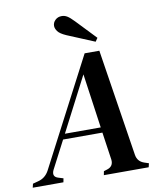

<svg xmlns="http://www.w3.org/2000/svg" viewBox="-116 -954 865 1029"><g transform="rotate(-10 316.0 -439.5)"><path d="M-22 0 -17 -21 13 -29Q52 -39 72 -76L377 -661H457L548 -78Q554 -41 590 -29L614 -21L609 0H365L369 -21L388 -27Q423 -38 419 -75L397 -226H183L104 -74Q88 -39 123 -29L149 -21L145 0ZM351 -551 198 -255H393ZM459 -731 446 -712Q409 -728 371.5 -743Q334 -758 297 -774Q263 -789 252 -804.5Q241 -820 241 -834Q241 -852 255 -865.5Q269 -879 290 -879Q306 -879 320 -870.5Q334 -862 356 -839Q380 -814 407 -785.5Q434 -757 459 -731Z"/></g></svg>

Font: DeepMind Serif Text
Style: Italic
Weight: 400
Italic angle: -12°
Designer: Frank Grießhammer / Modifications: Colophon Foundry
Foundry: Colophon Foundry
Version: Version 5.003; ttfautohint (v1.8.2)